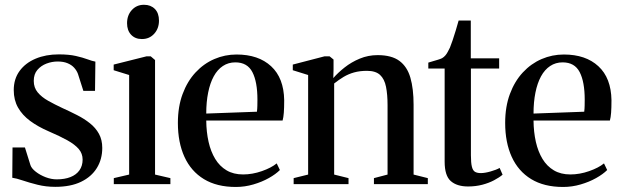

<svg xmlns="http://www.w3.org/2000/svg" viewBox="-20 -750 2529 782"><path d="M205 11Q167 11 133 2.5Q99 -6 72.5 -15Q46 -24 30 -26L31 -149.5H81.5L104 -77.5Q108.5 -64 125.8 -50.5Q143 -37 166 -28.2Q189 -19.5 211 -19.5Q243.5 -19.5 267 -28.8Q290.5 -38 303.5 -56.2Q316.5 -74.5 316.5 -100Q316.5 -124.5 300.8 -143Q285 -161.5 254.5 -178.5Q224 -195.5 178.5 -215Q134.5 -234 102.8 -257.5Q71 -281 53.5 -311.8Q36 -342.5 36 -383Q36 -428.5 59.8 -461Q83.5 -493.5 125 -511Q166.5 -528.5 219.5 -528.5Q261 -528.5 289.2 -522Q317.5 -515.5 336.2 -508.5Q355 -501.5 368.5 -499L367 -380H319.5L297.5 -449Q292.5 -462.5 282.2 -474Q272 -485.5 255.2 -492.5Q238.5 -499.5 215 -499.5Q191.5 -499.5 169.2 -491Q147 -482.5 132.2 -465.2Q117.5 -448 117.5 -420.5Q117.5 -393 133.5 -373.8Q149.5 -354.5 176.2 -339.5Q203 -324.5 234 -310Q265 -296 294 -281.2Q323 -266.5 346.2 -248Q369.5 -229.5 383 -205Q396.5 -180.5 396.5 -147.5Q396.5 -101.5 374.5 -65.8Q352.5 -30 310 -9.5Q267.5 11 205 11Z M443.5 0V-24.5L506 -39V-444.5L443 -464V-487L576.5 -520.5H594L611.5 -505.5V-39L674 -24.5V0ZM557.5 -591Q530.5 -591 514 -608.5Q497.5 -626 497.5 -655.5Q497.5 -688 517 -709.2Q536.5 -730.5 566 -730.5H567Q594 -730.5 610.8 -713.5Q627.5 -696.5 627.5 -666Q627.5 -634 608 -612.5Q588.5 -591 558.5 -591Z M940.5 11.5Q863 11.5 810.5 -20.5Q758 -52.5 731.2 -111.2Q704.5 -170 704.5 -249.5Q704.5 -315.5 723.8 -367.2Q743 -419 776.5 -455Q810 -491 853 -509.5Q896 -528 943.5 -528Q1032.5 -528 1084.2 -480.2Q1136 -432.5 1137.5 -342Q1137.5 -311 1136 -291.2Q1134.5 -271.5 1131 -259H820Q820.5 -212 829.5 -172.2Q838.5 -132.5 856.5 -102.8Q874.5 -73 902.8 -56.2Q931 -39.5 970 -39.5Q1008 -39.5 1046.5 -53Q1085 -66.5 1107 -84.5L1120 -57.5Q1103 -40.5 1075 -24.8Q1047 -9 1012 1.2Q977 11.5 940.5 11.5ZM820 -287.5 1026.5 -295Q1028 -307.5 1028.2 -319.5Q1028.5 -331.5 1028.5 -344Q1028.5 -416.5 1008 -456.2Q987.5 -496 938.5 -496Q910 -496 887.8 -481.2Q865.5 -466.5 850.5 -439Q835.5 -411.5 827.8 -373Q820 -334.5 820 -287.5Z M1235 -39V-444.5L1172.5 -464V-487L1301.5 -520.5H1322.5L1338.5 -507.5V-468L1337.5 -432Q1356 -453.5 1383.5 -475.2Q1411 -497 1445.2 -511.2Q1479.5 -525.5 1518 -525.5Q1575 -525.5 1606.8 -502Q1638.5 -478.5 1651.5 -433.5Q1664.5 -388.5 1664.5 -323.5V-39L1722.5 -24.5V0H1503V-24.5L1558.5 -39V-321.5Q1558.5 -365 1552.2 -396.5Q1546 -428 1528 -444.8Q1510 -461.5 1474.5 -461.5Q1445.5 -461.5 1422.2 -455Q1399 -448.5 1379.5 -436.8Q1360 -425 1341 -410V-39L1399.5 -24.5V0H1176V-24.5Z M1886.5 9.5Q1841 9.5 1816 -12.5Q1791 -34.5 1791 -91.5V-471H1724.5V-495Q1732 -497.5 1742.8 -500.5Q1753.5 -503.5 1764 -506.8Q1774.5 -510 1780.5 -513Q1788 -517.5 1793.5 -523.8Q1799 -530 1803.5 -538.5Q1808 -547 1812.5 -556Q1817 -567 1823.5 -586Q1830 -605 1836.5 -626.8Q1843 -648.5 1848 -666.5H1897.5V-512.5H2013V-471H1898V-117.5Q1898 -86.5 1902 -70.8Q1906 -55 1915 -50Q1924 -45 1938 -45Q1955 -45 1978.5 -51.8Q2002 -58.5 2015 -66L2027 -38.5Q2013.5 -27 1992.2 -15.8Q1971 -4.5 1944 2.5Q1917 9.5 1886.5 9.5Z M2273.5 11.5Q2196 11.5 2143.5 -20.5Q2091 -52.5 2064.2 -111.2Q2037.5 -170 2037.5 -249.5Q2037.5 -315.5 2056.8 -367.2Q2076 -419 2109.5 -455Q2143 -491 2186 -509.5Q2229 -528 2276.5 -528Q2365.5 -528 2417.2 -480.2Q2469 -432.5 2470.5 -342Q2470.5 -311 2469 -291.2Q2467.5 -271.5 2464 -259H2153Q2153.5 -212 2162.5 -172.2Q2171.5 -132.5 2189.5 -102.8Q2207.5 -73 2235.8 -56.2Q2264 -39.5 2303 -39.5Q2341 -39.5 2379.5 -53Q2418 -66.5 2440 -84.5L2453 -57.5Q2436 -40.5 2408 -24.8Q2380 -9 2345 1.2Q2310 11.5 2273.5 11.5ZM2153 -287.5 2359.5 -295Q2361 -307.5 2361.2 -319.5Q2361.5 -331.5 2361.5 -344Q2361.5 -416.5 2341 -456.2Q2320.5 -496 2271.5 -496Q2243 -496 2220.8 -481.2Q2198.5 -466.5 2183.5 -439Q2168.5 -411.5 2160.8 -373Q2153 -334.5 2153 -287.5Z"/></svg>

Font: Merriweather 120pt Medium
Style: Regular
Weight: 500
Version: Version 2.100